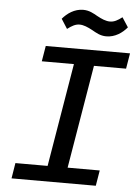

<svg xmlns="http://www.w3.org/2000/svg" viewBox="-60 -948 720 994"><g transform="rotate(5 300.0 -451.0)"><path d="M475.9 0 489.3 -80.6H322.4L412.3 -617.5H579.2L592.7 -698.2H154.8L141.3 -617.5H308.2L218.4 -80.6H51.1L38 0ZM224.8 -845.9 256.7 -795.8C280.2 -813.6 298.3 -823.9 320 -823.9C340.9 -823.9 362.9 -814.3 387.4 -801.1C408.4 -789.4 430.4 -775.2 462.4 -775.2C508.2 -775.2 545.5 -801.8 570 -831.3L537.6 -881C514.6 -863.3 496.4 -853.3 474.8 -853.3C453.5 -853.3 431.5 -862.6 407 -876.1C386 -887.8 364 -901.6 332 -901.6C286.6 -901.6 249.3 -875 224.8 -845.9Z"/></g></svg>

Font: Margiela Mono Italic Medium It
Style: Regular
Weight: 500
Designer: Mike Abbink, Paul van der Laan, Pieter van Rosmalen
Foundry: Bold Monday
Version: Version 2.003 2021